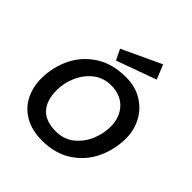

<svg xmlns="http://www.w3.org/2000/svg" viewBox="-203 -888 1040 1040"><g transform="rotate(45 317.5 -368.0)"><path d="M40 0ZM281 10Q201 10 146.5 -22.5Q92 -55 66 -108.5Q40 -162 40 -223Q40 -310 76 -385.5Q112 -461 184 -508Q256 -555 360 -555Q433 -555 486 -522Q539 -489 567 -435.5Q595 -382 595 -322Q595 -236 559.5 -160Q524 -84 453 -37Q382 10 281 10ZM491 -305Q491 -377 449.5 -421.5Q408 -466 337 -467Q275 -467 231.5 -432Q188 -397 166 -344.5Q144 -292 144 -240Q144 -162 182 -120Q220 -78 298 -78Q360 -78 403.5 -113Q447 -148 469 -200.5Q491 -253 491 -305ZM487 -663 258 -580 228 -641 453 -746Z"/></g></svg>

Font: Cambay Devanagari
Style: Bold Italic
Weight: 700
Designer: Pooja Saxena
Foundry: Pooja Saxena
Version: Version 1.005;PS 001.005;hotconv 1.0.70;makeotf.lib2.5.58329